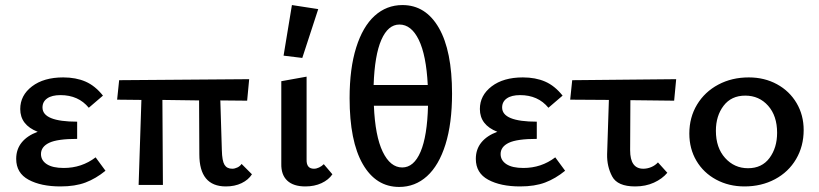

<svg xmlns="http://www.w3.org/2000/svg" viewBox="-20 -731 3236 759"><path d="M397 -56Q359 -25 318 -9.5Q277 6 219 6Q142 6 93 -20.5Q44 -47 44 -103Q44 -141 66 -168Q88 -195 129 -210Q60 -237 60 -300Q60 -354 106.5 -389.5Q153 -425 230 -425Q280 -425 318 -408.5Q356 -392 387 -353L331 -305Q290 -355 219 -355Q185 -355 166.5 -342Q148 -329 148 -306Q148 -250 285 -250V-182Q207 -182 174.5 -166.5Q142 -151 142 -122Q142 -97 165 -82Q188 -67 232 -67Q303 -67 358 -109Z M976 -42Q962 -20 935 -7Q908 6 873 6Q768 6 768 -121L767 -334L622 -336L624 0H528L539 -336L443 -337L451 -414L965 -418L957 -333L851 -334L857 -137Q858 -95 867.5 -79.5Q877 -64 898 -64Q908 -64 918.5 -69Q929 -74 935 -83Z M1101 -511 1134 -711 1238 -695 1175 -502ZM1092 -84V-410L1192 -428V-100Q1191 -64 1221 -64Q1231 -64 1241.5 -69Q1252 -74 1260 -82L1294 -42Q1279 -20 1251 -7Q1223 6 1187 6Q1140 6 1115.5 -17Q1091 -40 1092 -84Z M1767 -361Q1767 -243 1741 -160Q1715 -77 1668 -34.5Q1621 8 1558 8Q1466 8 1414 -82.5Q1362 -173 1362 -343Q1362 -460 1388 -543Q1414 -626 1461 -668.5Q1508 -711 1571 -711Q1663 -711 1715 -620.5Q1767 -530 1767 -361ZM1457 -395H1671Q1665 -513 1635.5 -573.5Q1606 -634 1559 -634Q1514 -634 1487.5 -573.5Q1461 -513 1457 -395ZM1672 -313H1458Q1463 -193 1493 -131Q1523 -69 1570 -69Q1616 -69 1642.5 -131Q1669 -193 1672 -313Z M2214 -56Q2176 -25 2135 -9.5Q2094 6 2036 6Q1959 6 1910 -20.5Q1861 -47 1861 -103Q1861 -141 1883 -168Q1905 -195 1946 -210Q1877 -237 1877 -300Q1877 -354 1923.5 -389.5Q1970 -425 2047 -425Q2097 -425 2135 -408.5Q2173 -392 2204 -353L2148 -305Q2107 -355 2036 -355Q2002 -355 1983.5 -342Q1965 -329 1965 -306Q1965 -250 2102 -250V-182Q2024 -182 1991.5 -166.5Q1959 -151 1959 -122Q1959 -97 1982 -82Q2005 -67 2049 -67Q2120 -67 2175 -109Z M2472 -335 2471 -137Q2471 -64 2523 -64Q2539 -64 2554.5 -70.5Q2570 -77 2581 -89L2618 -48Q2598 -24 2565 -9Q2532 6 2491 6Q2421 6 2400 -33.5Q2379 -73 2380 -121L2387 -336L2234 -337L2242 -414L2653 -418L2645 -333Z M2705 -203Q2705 -267 2735.5 -317.5Q2766 -368 2819.5 -396.5Q2873 -425 2940 -425Q3002 -425 3051.5 -398Q3101 -371 3129 -323.5Q3157 -276 3157 -217Q3157 -153 3127 -102Q3097 -51 3043.5 -22.5Q2990 6 2923 6Q2861 6 2811 -21Q2761 -48 2733 -95.5Q2705 -143 2705 -203ZM3052 -206Q3052 -273 3016.5 -313Q2981 -353 2926 -353Q2871 -353 2840.5 -313Q2810 -273 2810 -214Q2810 -147 2846.5 -106.5Q2883 -66 2937 -66Q2992 -66 3022 -106.5Q3052 -147 3052 -206Z"/></svg>

Font: Ysabeau Infant Semibold
Style: Regular
Weight: 600
Designer: Christian Thalmann (Catharsis Fonts)
Version: Version 0.003